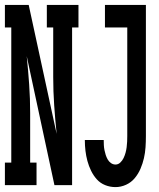

<svg xmlns="http://www.w3.org/2000/svg" viewBox="-30 -755 650 783"><path d="M-10 0V-92H16V-643H-10V-735H87L201 -209Q195 -267 191 -325Q187 -383 187 -441V-643H161V-735H290V-643H264V0H192L79 -526Q85 -468 89 -410Q93 -352 93 -294V-92H119V0ZM441 8Q419 8 399 0Q379 -8 365 -23.5Q351 -39 341.5 -58.5Q332 -78 326.5 -98.5Q321 -119 318.5 -140Q316 -161 316 -182Q316 -182 316 -182.5Q316 -183 316 -184H393Q393 -183 393 -183Q393 -183 393 -183Q393 -173 393.5 -163Q394 -153 396 -143Q398 -133 401 -123.5Q404 -114 409 -105Q414 -96 422.5 -90Q431 -84 441 -84Q452 -84 460.5 -92Q469 -100 474 -110.5Q479 -121 482 -132Q485 -143 486.5 -154.5Q488 -166 488.5 -177.5Q489 -189 489 -200V-643H398V-735H565V-200Q565 -177 563.5 -154.5Q562 -132 557 -110Q552 -88 543 -67Q534 -46 519.5 -28.5Q505 -11 484 -1.5Q463 8 441 8Z"/></svg>

Font: Iosevka Curly Slab SmBdEx
Style: Regular
Weight: 600
Width: 7
Monospace: yes
Designer: Belleve Invis
Foundry: Belleve Invis
Version: Version 11.1.0; ttfautohint (v1.8.3)